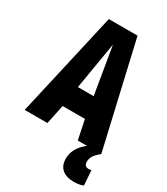

<svg xmlns="http://www.w3.org/2000/svg" viewBox="-223 -801 974 1118"><g transform="rotate(30 264.5 -241.5)"><path d="M7 0 167 -703H360L522 0H364L337 -130H187L160 0ZM209 -270H315L262 -586ZM461 220Q413 220 384.5 196Q356 172 356 125Q356 82 380.5 47Q405 12 442 -11L522 0Q495 21 483 39.5Q471 58 471 80Q471 97 479.5 104.5Q488 112 501 112Q512 112 519 109L526 209Q502 220 461 220Z"/></g></svg>

Font: Georama SemiCondensed
Style: Bold
Weight: 700
Width: 4
Designer: Jean-Baptiste Levee
Foundry: Production Type
Version: Version 1.000